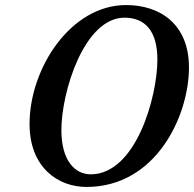

<svg xmlns="http://www.w3.org/2000/svg" viewBox="-20 -730 768 760"><path d="M322 10C599 10 728 -273 728 -463C728 -633 615 -710 479 -710C260 -710 97 -460 97 -239C97 -67 210 10 322 10ZM339 -40C278 -40 223 -92 223 -215C223 -366 313 -660 473 -660C552 -660 603 -610 603 -494C603 -347 518 -40 339 -40Z"/></svg>

Font: Pfennig
Style: BoldItalic
Weight: 700
Italic angle: -13°
Version: Version 20100423